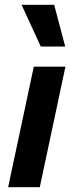

<svg xmlns="http://www.w3.org/2000/svg" viewBox="-20 -781 302 801"><path d="M14 0 121 -503H253L146 0ZM150 -587 70 -761H206L252 -587Z"/></svg>

Font: Wix Madefor Text
Style: Bold Italic
Weight: 700
Italic angle: -12°
Designer: Dalton Maag Ltd
Foundry: Dalton Maag Ltd
Version: Version 3.100